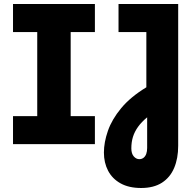

<svg xmlns="http://www.w3.org/2000/svg" viewBox="-20 -720 971 959"><path d="M45 0V-140H166V-560H45V-700H454V-560H333V-140H454V0ZM685 219Q624 219 582.5 196Q541 173 520 133Q499 93 499 42Q499 -9 519 -66.5Q539 -124 585.5 -180Q632 -236 711 -284V-560H572V-700H870V8Q870 71 850 118.5Q830 166 789 192.5Q748 219 685 219ZM676 75Q688 75 697 68Q706 61 710.5 48.5Q715 36 715 19V-134Q687 -111 669.5 -86.5Q652 -62 644 -36Q636 -10 636 21Q636 47 648 61Q660 75 676 75Z"/></svg>

Font: MuseoModerno Thin
Style: Bold
Weight: 700
Version: Version 1.003